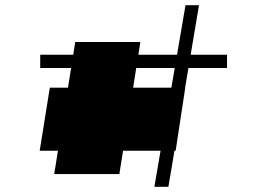

<svg xmlns="http://www.w3.org/2000/svg" viewBox="-20 -720 982 740"><path d="M575 0 695 -700H747L629 0ZM189 -49 270 -558H521L440 -49ZM133 -139 172 -382H694L657 -139ZM135 -458V-509H855V-458Z"/></svg>

Font: Lexend Zetta ExtraLight
Style: Regular
Weight: 250
Version: Version 1.007